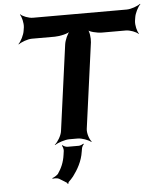

<svg xmlns="http://www.w3.org/2000/svg" viewBox="-63 -791 912 1099"><g transform="rotate(-5 392.5 -241.5)"><path d="M746 -642 749 -661C752 -685 771 -722 785 -735L783 -737C768 -725 729 -711 705 -711H165C141 -711 106 -725 95 -737L93 -735C103 -722 112 -685 109 -661L106 -642C103 -618 84 -581 70 -568L72 -566C87 -578 125 -592 149 -592H281C311 -592 358 -603 372 -616L371 -618C356 -606 339 -566 336 -542L269 -50C266 -26 244 11 227 24L228 26C246 14 288 0 312 0H360C384 0 422 14 436 26L439 24C426 11 414 -26 417 -50L484 -542C487 -566 482 -606 471 -618L468 -616C478 -603 523 -592 553 -592H689C713 -592 749 -578 760 -566L762 -568C752 -581 743 -618 746 -642ZM234 220 276 246C278 247 281 252 281 254L285 253C285 251 286 246 287 244C297 235 306 225 315 214C342 178 369 132 377 77L380 60C381 51 388 39 393 35L390 32C385 36 372 42 364 42H298C288 42 274 35 270 30L267 33C271 38 276 53 275 63L272 84C266 130 250 163 230 192C223 200 205 211 196 213L198 217C206 215 224 215 234 220Z"/></g></svg>

Font: Asimov
Style: EdgeWideIt
Weight: 500
Designer: Google
Version: Version 2.000980: 2014